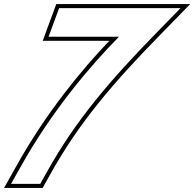

<svg xmlns="http://www.w3.org/2000/svg" viewBox="-21 -850 952 941"><path d="M287.1 -670H217.1L268.7 -810H338.7H808.7H863.7L759.3 -703C517.2 -456 350.3 -261 208.2 -6L176.2 51H33.2L79.8 -32C232.5 -305 418.2 -524 562.1 -670ZM188.4 -650H514.8C375.3 -503.9 204.7 -296.3 62.4 -41.8L-1 71H187.9L225.7 3.7C366.5 -249.2 531.8 -442.4 773.6 -689L911.2 -830H254.8Z"/></svg>

Font: Nordica Plus
Style: NordicaClassicRgOblOl
Weight: 500
Version: Version 1.01